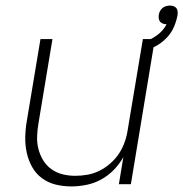

<svg xmlns="http://www.w3.org/2000/svg" viewBox="-20 -660 657 688"><path d="M236 8Q207 8 180 1.5Q153 -5 131 -21Q109 -37 95.5 -61Q82 -85 76 -112Q70 -139 70.5 -168Q71 -197 76 -226L125 -520H168L118 -219Q114 -196 113 -172.5Q112 -149 117.5 -127Q123 -105 134.5 -86Q146 -67 164 -54Q182 -41 204 -35.5Q226 -30 250 -30Q272 -30 294 -34Q316 -38 337 -48.5Q358 -59 376.5 -75.5Q395 -92 407.5 -111.5Q420 -131 427.5 -153Q435 -175 438 -197L492 -520H535L449 0H406L422 -97Q408 -72 387.5 -51Q367 -30 342 -16.5Q317 -3 289.5 2.5Q262 8 236 8ZM508 -482 504 -490 497 -510Q521 -518 543 -534Q565 -550 577 -573Q570 -573 563.5 -575.5Q557 -578 553.5 -582.5Q550 -587 549 -593.5Q548 -600 549 -607Q550 -614 553.5 -620.5Q557 -627 562.5 -631.5Q568 -636 575 -638Q582 -640 589 -640Q595 -640 601.5 -638Q608 -636 612 -631Q616 -626 616.5 -619Q617 -612 616 -605Q612 -584 603.5 -564Q595 -544 580 -527.5Q565 -511 546.5 -499.5Q528 -488 508 -482Z"/></svg>

Font: Iosevka Aile XLt Obl
Style: Regular
Weight: 200
Italic angle: -9°
Designer: Belleve Invis
Foundry: Belleve Invis
Version: Version 31.1.0; ttfautohint (v1.8.4)